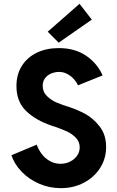

<svg xmlns="http://www.w3.org/2000/svg" viewBox="-20 -980 614 1008"><path d="M40 -165 172.9 -220.7Q181.6 -194.8 199 -171.9Q216.3 -148.9 241.7 -134.5Q267.1 -120.1 297.9 -120.1Q324.2 -120.1 347.4 -131.3Q370.6 -142.6 384.5 -162.4Q398.4 -182.1 398.4 -206.1Q398.4 -235.8 378.4 -256.6Q358.4 -277.3 332 -289.6Q305.7 -301.8 266.6 -315.4Q260.7 -316.4 251 -320.3Q166 -349.1 116 -398.4Q65.9 -447.8 66.4 -529.3Q66.4 -588.9 94.5 -633.8Q122.6 -678.7 172.9 -703.1Q223.1 -727.5 288.1 -727.5Q373.5 -727.5 432.4 -687.3Q491.2 -647 518.6 -584L389.6 -532.2Q383.3 -546.9 369.6 -562.7Q356 -578.6 335.2 -590.6Q314.5 -602.5 289.1 -602.5Q267.6 -602.1 248 -593.8Q228.5 -585.4 216.3 -569.1Q204.1 -552.7 204.1 -529.3Q204.1 -497.1 227.1 -475.1Q250 -453.1 277.1 -441.7Q304.2 -430.2 343.8 -418Q387.2 -403.8 428.2 -381.6Q469.2 -359.4 503.2 -315.9Q537.1 -272.5 537.1 -208Q537.1 -147.9 505.9 -98.6Q474.6 -49.3 420.4 -20.8Q366.2 7.8 299.8 7.8Q239.3 7.8 185.3 -15.6Q131.3 -39.1 93.3 -78.9Q55.2 -118.7 40 -165ZM230.5 -813.5 397.5 -960 461.9 -877 288.1 -755.9Z"/></svg>

Font: Reddit Sans Strawberry
Style: Bold
Weight: 700
Designer: Stephen Hutchings
Foundry: Reddit
Version: Version 1.013